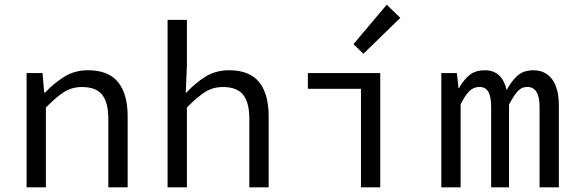

<svg xmlns="http://www.w3.org/2000/svg" viewBox="-20 -797 2440 817"><path d="M93.1 0V-486.1H161L168 -403.3H172Q210.2 -443.7 254 -470.9Q297.9 -498.1 354.8 -498.1Q440.9 -498.1 482.1 -448Q523.2 -397.8 523.2 -301.7V0H441V-291.1Q441 -360.2 414.9 -393.5Q388.8 -426.7 328.6 -426.7Q285.7 -426.7 251.9 -405Q218.1 -383.3 175.3 -339.4V0Z M693.1 0V-712.4H775.3V-517.6L770.4 -403H773.1Q810.4 -443.5 854.3 -470.8Q898.2 -498.1 955.1 -498.1Q1041.3 -498.1 1082.3 -448Q1123.2 -397.8 1123.2 -301.7V0H1041V-291.1Q1041 -360.2 1014.9 -393.5Q988.8 -426.7 928.6 -426.7Q885.7 -426.7 851.9 -405Q818.1 -383.3 775.3 -339.4V0Z M1516 0V-419H1290V-486H1598V0ZM1526.3 -568.1 1484 -609.1 1625.6 -776.9 1683.4 -721.1Z M1858 0V-486H1924L1931 -422H1933Q1952 -456 1977 -477Q2002 -498 2044 -498Q2080 -498 2103 -477Q2126 -456 2136 -414Q2157 -453 2182.5 -475.5Q2208 -498 2250 -498Q2301 -498 2329.5 -459.5Q2358 -421 2358 -348V0H2276V-342Q2276 -427 2224 -427Q2199 -427 2182.5 -408.5Q2166 -390 2146 -352V0H2070V-342Q2070 -384 2058.5 -405.5Q2047 -427 2020 -427Q1995 -427 1976.5 -408.5Q1958 -390 1940 -352V0Z"/></svg>

Font: Source Code Pro ExtraLight
Style: Regular
Weight: 200
Monospace: yes
Designer: Paul D. Hunt, Teo Tuominen
Foundry: Adobe
Version: Version 1.026;hotconv 1.1.0;makeotfexe 2.6.0